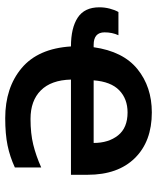

<svg xmlns="http://www.w3.org/2000/svg" viewBox="47 -639 602 736"><g transform="rotate(90 348.0 -271.0)"><path d="M411 -552Q522 -552 586 -487Q650 -422 650 -306V-242H285Q287 -166 326.5 -126.5Q366 -87 436 -87Q492 -87 534.5 -97.5Q577 -108 622 -128V-27Q581 -8 537.5 1Q494 10 433 10Q316 10 241 -53Q166 -116 158 -242Q87 -242 47.5 -268Q8 -294 8 -351Q8 -371 13 -390.5Q18 -410 26 -424H115Q104 -400 104 -371Q104 -329 152 -329H161Q177 -442 245 -497Q313 -552 411 -552ZM411 -459Q359 -459 326 -427Q293 -395 288 -329H528Q528 -386 499 -422.5Q470 -459 411 -459Z"/></g></svg>

Font: Noto Sans SemiBold
Style: Regular
Weight: 600
Designer: Monotype Design Team
Foundry: Monotype Imaging Inc.
Version: Version 2.007